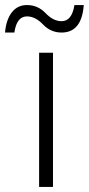

<svg xmlns="http://www.w3.org/2000/svg" viewBox="-77 -741 352 761"><path d="M133 0H78V-532H133ZM255 -721H218Q208 -657 167 -657Q134 -657 103.5 -689Q73 -721 30 -721Q-8 -721 -30.5 -691.5Q-53 -662 -57 -612H-20Q-11 -676 30 -676Q63 -676 93.5 -644Q124 -612 167 -612Q247 -612 255 -721Z"/></svg>

Font: Noto Sans UI SemiCondensed Light
Style: Regular
Weight: 300
Width: 4
Designer: Monotype Design Team
Foundry: Monotype Imaging Inc.
Version: Version 1.901